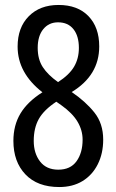

<svg xmlns="http://www.w3.org/2000/svg" viewBox="-20 -744 469 774"><path d="M216 -724Q293 -724 336.5 -679Q380 -634 380 -557Q380 -440 269 -373Q325 -335 360.5 -290.5Q396 -246 396 -181Q396 -125 374 -81.5Q352 -38 312.5 -14Q273 10 219 10Q131 10 82.5 -41Q34 -92 34 -176Q34 -239 62.5 -286.5Q91 -334 151 -372Q51 -450 51 -556Q51 -633 96 -678.5Q141 -724 216 -724ZM214 -654Q177 -654 154.5 -626.5Q132 -599 132 -551Q132 -505 152.5 -473.5Q173 -442 214 -413Q259 -442 278.5 -475Q298 -508 298 -551Q298 -599 276 -626.5Q254 -654 214 -654ZM116 -176Q116 -126 141.5 -93Q167 -60 215 -60Q264 -60 288.5 -94Q313 -128 313 -181Q313 -219 292.5 -253.5Q272 -288 227 -320L207 -334Q157 -301 136.5 -264.5Q116 -228 116 -176Z"/></svg>

Font: Noto Sans Hebrew ExtraCondensed
Style: Regular
Weight: 400
Width: 2
Designer: Monotype Design Team
Foundry: Monotype Imaging Inc.
Version: Version 2.004; ttfautohint (v1.8.4.7-5d5b)